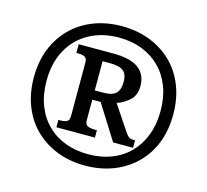

<svg xmlns="http://www.w3.org/2000/svg" viewBox="-105 -846 1055 978"><g transform="rotate(15 422.5 -357.5)"><path d="M422 10Q342 10 275 -16Q208 -42 158.5 -90Q109 -138 82 -206Q55 -274 55 -358Q55 -441 82 -508.5Q109 -576 158 -624.5Q207 -673 274.5 -699Q342 -725 422 -725Q502 -725 569.5 -699Q637 -673 686.5 -625Q736 -577 763 -509Q790 -441 790 -357Q790 -273 763 -205.5Q736 -138 686.5 -90Q637 -42 569.5 -16Q502 10 422 10ZM423 -50Q491 -50 546 -71.5Q601 -93 640.5 -133.5Q680 -174 701.5 -231Q723 -288 723 -358Q723 -429 701.5 -485.5Q680 -542 640 -582Q600 -622 545 -643.5Q490 -665 423 -665Q334 -665 266 -627.5Q198 -590 160 -521Q122 -452 122 -357Q122 -285 144 -228Q166 -171 206.5 -131Q247 -91 302 -70.5Q357 -50 423 -50ZM232 -141V-180H245Q262 -180 275.5 -186Q289 -192 289 -215V-498Q289 -521 275.5 -527Q262 -533 245 -533H232V-579H415Q504 -579 547.5 -547.5Q591 -516 591 -454Q591 -405 561.5 -378.5Q532 -352 496 -340L585 -207Q596 -191 605 -185.5Q614 -180 636 -180V-141H531L416 -324H372V-215Q372 -192 387 -186Q402 -180 421 -180H435V-141ZM414 -373Q465 -373 484 -392.5Q503 -412 503 -453Q503 -493 482 -510Q461 -527 411 -527H372V-373Z"/></g></svg>

Font: Noto Rashi Hebrew Black
Style: Regular
Weight: 900
Version: Version 1.006